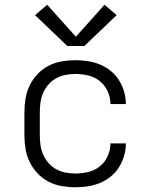

<svg xmlns="http://www.w3.org/2000/svg" viewBox="-20 -782 640 810"><path d="M298 8Q269 8 240 3Q211 -2 185 -15.5Q159 -29 139 -50Q119 -71 106 -97Q93 -123 88 -152Q83 -181 83 -210V-310Q83 -339 88 -368Q93 -397 106 -423Q119 -449 139 -470Q159 -491 185 -504.5Q211 -518 240 -523Q269 -528 298 -528Q324 -528 350.5 -524Q377 -520 401.5 -510Q426 -500 447 -483Q468 -466 482 -443.5Q496 -421 503.5 -395.5Q511 -370 511 -343Q511 -343 511 -343Q511 -343 511 -343H446Q446 -343 446 -343Q446 -343 446 -343Q446 -370 434.5 -396Q423 -422 401.5 -439.5Q380 -457 352.5 -463.5Q325 -470 298 -470Q277 -470 256.5 -466Q236 -462 217.5 -452Q199 -442 185 -426Q171 -410 162.5 -391Q154 -372 151 -351.5Q148 -331 148 -310V-210Q148 -189 151 -168.5Q154 -148 162.5 -129Q171 -110 185 -94Q199 -78 217.5 -68Q236 -58 256.5 -54Q277 -50 298 -50Q325 -50 352.5 -56.5Q380 -63 401.5 -80.5Q423 -98 434.5 -124Q446 -150 446 -177Q446 -177 446 -177Q446 -177 446 -177H511Q511 -177 511 -177Q511 -177 511 -177Q511 -150 503.5 -124.5Q496 -99 482 -76.5Q468 -54 447 -37Q426 -20 401.5 -10Q377 0 350.5 4Q324 8 298 8ZM336 -588H264L128 -718L179 -762L300 -627L421 -762L472 -718Z"/></svg>

Font: Iosevka Aile Custom Light
Style: Regular
Weight: 300
Designer: Belleve Invis
Foundry: Belleve Invis
Version: Version 17.0.2; ttfautohint (v1.8.3)